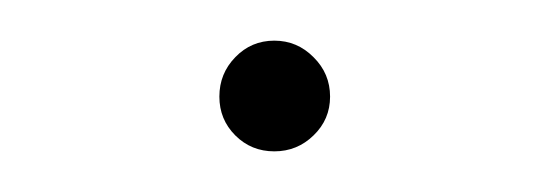

<svg xmlns="http://www.w3.org/2000/svg" viewBox="-20 -392 270 94"><path d="M87.4 -344.7Q87.4 -356 95.2 -364Q103 -372.1 114.3 -372.1Q125.5 -372.1 133.5 -364Q141.6 -356 141.6 -344.7Q141.6 -333.5 133.5 -325.7Q125.5 -317.9 114.3 -317.9Q103 -317.9 95.2 -325.7Q87.4 -333.5 87.4 -344.7Z"/></svg>

Font: Vazirmatn RD Thin
Style: Regular
Weight: 100
Designer: Saber Rastikerdar
Foundry: Saber Rastikerdar
Version: Version 32.102